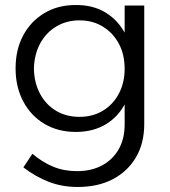

<svg xmlns="http://www.w3.org/2000/svg" viewBox="-20 -548 676 764"><path d="M554 -55Q554 22 521 78Q488 134 429 165Q370 196 289 196Q227 196 174 175.5Q121 155 73 118L109 64Q148 97 191 115Q234 133 286 133Q344 133 386.5 110Q429 87 452.5 45.5Q476 4 476 -53V-526H554ZM280 -528Q350 -529 401 -497.5Q452 -466 480.5 -409.5Q509 -353 508 -276Q509 -199 481 -142Q453 -85 402 -54Q351 -23 282 -23Q211 -23 157 -55Q103 -87 72.5 -144.5Q42 -202 42 -276Q42 -350 72 -406.5Q102 -463 156 -495.5Q210 -528 280 -528ZM296 -467Q244 -467 203 -442Q162 -417 139 -373.5Q116 -330 115 -274Q116 -219 139 -175.5Q162 -132 202.5 -107.5Q243 -83 296 -83Q349 -83 389.5 -107.5Q430 -132 453 -175.5Q476 -219 476 -274Q476 -331 453 -374Q430 -417 389.5 -442Q349 -467 296 -467Z"/></svg>

Font: Alexandria Light
Style: Regular
Weight: 300
Designer: Mohamed Gaber
Foundry: Kief Type Foundry
Version: Version 5.100